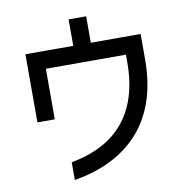

<svg xmlns="http://www.w3.org/2000/svg" viewBox="-88 -827 942 980"><g transform="rotate(-10 383.0 -336.5)"><path d="M174 -253V-515H589V-476C589 -156 396 -54 221 -22V70C477 27 681 -129 681 -473V-606H423V-743H332V-606H84V-253Z"/></g></svg>

Font: コーポレート・ロゴ ver3 Medium
Style: Regular
Weight: 500
Designer: [KANA_main] LOGOTYPE.JP [Source Han Sans] Ryoko NISHIZUKA 西塚涼子 (kana, bopomofo & ideographs); Paul D. Hunt (Latin, Greek
Version: Version 12.001;FEAKit 1.0